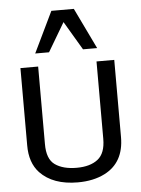

<svg xmlns="http://www.w3.org/2000/svg" viewBox="-55 -830 648 885"><g transform="rotate(-5 268.5 -387.0)"><path d="M51.3 0ZM125 -596.7 216.3 -786.1H320.3L411.6 -596.7H346.2L267.6 -729.5L189 -596.7ZM269.5 12.2Q154.8 12.2 94.7 -50.8Q50.8 -97.7 51.3 -178.7V-535.6H133.3V-177.7Q132.8 -107.4 169.9 -81.3Q207 -55.2 269.8 -55.2Q332.5 -55.2 367.9 -83Q403.3 -110.8 403.3 -177.7V-535.6H485.4V-178.7Q485.4 -61 394.5 -14.6Q341.8 12.2 269.5 12.2Z"/></g></svg>

Font: Oxygen
Style: Normal
Weight: 400
Designer: Vernon Adams
Foundry: Vernon Adams
Version: Version Release 0.2.2 webfont; ttfautohint (v0.8.52-bc40) -l